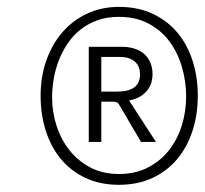

<svg xmlns="http://www.w3.org/2000/svg" viewBox="-20 -755 583 547"><path d="M128.4 -477.5Q128.4 -436 141.1 -396.7Q153.8 -357.4 178 -326.9Q202.1 -296.4 237.5 -277.8Q272.9 -259.3 318.8 -259.3Q366.2 -259.3 402.1 -278.1Q438 -296.9 461.9 -327.6Q485.8 -358.4 498 -397.9Q510.3 -437.5 510.3 -479.5Q510.3 -522.5 498.5 -563.5Q486.8 -604.5 463.1 -636.5Q439.5 -668.5 403.3 -687.7Q367.2 -707 318.8 -707Q285.2 -707 257.8 -697.3Q230.5 -687.5 209.2 -670.7Q188 -653.8 172.9 -631.3Q157.7 -608.9 147.7 -583.3Q137.7 -557.6 133.1 -530.5Q128.4 -503.4 128.4 -477.5ZM95.7 -481.9Q95.7 -536.6 112.1 -583Q128.4 -629.4 158 -663.3Q187.5 -697.3 228.5 -716.3Q269.5 -735.4 318.8 -735.4Q373 -735.4 414.8 -715.8Q456.5 -696.3 485.1 -662.4Q513.7 -628.4 528.6 -582Q543.5 -535.6 543.5 -481.9Q543.5 -428.2 528.3 -381.8Q513.2 -335.4 484.4 -301.3Q455.6 -267.1 413.8 -247.8Q372.1 -228.5 318.8 -228.5Q264.6 -228.5 223.1 -248.3Q181.6 -268.1 153.3 -302.2Q125 -336.4 110.4 -382.6Q95.7 -428.7 95.7 -481.9ZM268.6 -465.3V-350.6H232.9V-621.6H328.1Q347.2 -621.6 363 -616.5Q378.9 -611.3 390.4 -601.6Q401.9 -591.8 408.2 -576.9Q414.6 -562 414.6 -543Q414.6 -531.7 411.4 -520.3Q408.2 -508.8 400.4 -498.5Q392.6 -488.3 379.6 -480.2Q366.7 -472.2 347.7 -468.8L424.3 -350.6H381.8L319.3 -457Q316.9 -460.9 313.5 -463.1Q310.1 -465.3 303.2 -465.3ZM268.6 -494.1H314.5Q346.2 -494.1 362.5 -506.1Q378.9 -518.1 378.9 -543Q378.9 -566.9 363.8 -579.8Q348.6 -592.8 321.8 -592.8H268.6Z"/></svg>

Font: Ufes Sans Light
Style: Italic
Weight: 200
Designer: Ricardo Esteves & Thais Bronze
Foundry: ProDesignUfes - Ricardo Esteves, Thais Bronze
Version: Version 2.0